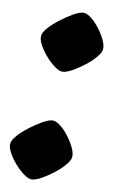

<svg xmlns="http://www.w3.org/2000/svg" viewBox="-46 -543 341 576"><g transform="rotate(5 124.0 -255.0)"><path d="M72 1Q62 1 48.5 -10.5Q35 -22 22.5 -39Q10 -56 2.5 -73.5Q-5 -91 -2 -102Q0 -112 14.5 -125.5Q29 -139 49 -151.5Q69 -164 87.5 -172.5Q106 -181 117 -181Q128 -181 141 -169Q154 -157 165 -139.5Q176 -122 182.5 -104.5Q189 -87 186 -75Q184 -66 171 -53Q158 -40 139.5 -28Q121 -16 102.5 -7.5Q84 1 72 1ZM136 -329Q126 -329 112.5 -340.5Q99 -352 86.5 -369Q74 -386 66.5 -403.5Q59 -421 62 -432Q64 -442 78.5 -455.5Q93 -469 113 -481.5Q133 -494 151.5 -502.5Q170 -511 181 -511Q192 -511 205 -499Q218 -487 229 -469.5Q240 -452 246.5 -434.5Q253 -417 250 -405Q248 -396 235 -383Q222 -370 203.5 -358Q185 -346 166.5 -337.5Q148 -329 136 -329Z"/></g></svg>

Font: Texturina ExtraBold
Style: Italic
Weight: 800
Italic angle: -11°
Designer: Guillermo Torres Carreño
Foundry: Omnibus-Type
Version: Version 1.002; ttfautohint (v1.8.3)